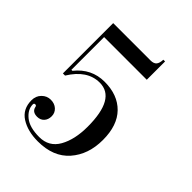

<svg xmlns="http://www.w3.org/2000/svg" viewBox="-204 -618 942 942"><g transform="rotate(45 266.5 -147.5)"><path d="M58 91Q58 61 77.5 41.5Q97 22 123.5 22Q150 22 167 37.5Q184 53 184 76.5Q184 100 170.5 114.5Q157 129 135 129Q101 129 95 101Q94 92 85.5 92Q77 92 77 101Q77 136 111 164Q145 192 212.5 192Q280 192 312.5 134.5Q345 77 345 -12Q345 -207 234 -207Q148 -207 89 -111H74V-460H333Q355 -460 364.5 -471Q374 -482 375 -507H387V-380H91V-153H98Q157 -227 248 -227Q339 -227 391.5 -173.5Q444 -120 444 -19Q444 82 387 147Q330 212 223 212Q152 212 105 182Q58 152 58 91Z"/></g></svg>

Font: Elsie Swash Caps
Style: Regular
Weight: 400
Designer: Alejandro Inler
Foundry: Alejandro Inler
Version: 1.003